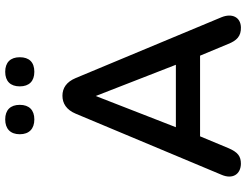

<svg xmlns="http://www.w3.org/2000/svg" viewBox="-124 -814 946 738"><g transform="rotate(-90 349.0 -445.0)"><path d="M88 8C117 8 133 -3 149 -41L194 -149H504L549 -41C562 -8 579 9 613 8C652 7 668 -26 652 -66L418 -627C403 -663 379 -678 350 -678C321 -678 296 -663 281 -627L46 -66C28 -24 48 7 88 8ZM349 -550 469 -242H229ZM442 -786C479 -786 498 -806 498 -842C498 -878 478 -898 442 -898C406 -898 386 -878 386 -842C386 -806 406 -786 442 -786ZM259 -786C295 -786 315 -806 315 -842C315 -878 295 -898 259 -898C223 -898 202 -878 202 -842C202 -806 223 -786 259 -786Z"/></g></svg>

Font: SN Pro Medium
Style: Regular
Weight: 500
Designer: Tobias Whetton
Foundry: Supernotes
Version: Version 1.003;Glyphs 3.3 (3324)